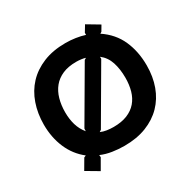

<svg xmlns="http://www.w3.org/2000/svg" viewBox="-201 -1066 1346 1348"><g transform="rotate(-30 472.0 -392.0)"><path d="M889 -400Q889 -309 861.5 -233.5Q834 -158 781 -103.5Q728 -49 650.5 -18.5Q573 12 472 12Q423 12 375 4.5Q327 -3 285 -21L287 -3L238 82L138 23L186 -59L202 -66Q129 -123 92 -209.5Q55 -296 55 -400Q55 -490 82 -567.5Q109 -645 161.5 -701Q214 -757 292 -789Q370 -821 472 -821Q513 -821 553 -815Q593 -809 627 -798V-815L658 -866L757 -807L731 -763L718 -755Q808 -695 848.5 -604Q889 -513 889 -400ZM716 -400Q716 -470 698 -525.5Q680 -581 635 -616V-599L384 -169L369 -159Q391 -149 418 -145Q445 -141 472 -141Q537 -141 583.5 -160Q630 -179 659.5 -213.5Q689 -248 702.5 -295.5Q716 -343 716 -400ZM546 -659Q531 -664 510.5 -666.5Q490 -669 472 -669Q407 -669 361 -649Q315 -629 285.5 -593Q256 -557 242 -507.5Q228 -458 228 -400Q228 -346 241.5 -299Q255 -252 287 -213L288 -234L531 -650Z"/></g></svg>

Font: TypoPRO Sinkin Sans
Style: 700 Bold
Weight: 700
Designer: Keith Bates
Foundry: K-Type
Version: Sinkin Sans (version 1.0)  by Keith Bates   •   © 2014   www